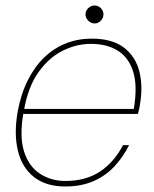

<svg xmlns="http://www.w3.org/2000/svg" viewBox="-20 -664 560 696"><path d="M216 12Q147 12 103.5 -22Q60 -56 45 -117Q30 -178 44 -259Q56 -324 81 -373.5Q106 -423 141 -456.5Q176 -490 219.5 -507Q263 -524 312 -524Q386 -524 428.5 -492Q471 -460 485 -405.5Q499 -351 487 -283Q486 -274 484 -267.5Q482 -261 480 -251H54L57 -269H465Q479 -352 463 -403.5Q447 -455 407.5 -480Q368 -505 309 -505Q258 -505 208 -480.5Q158 -456 120 -403Q82 -350 67 -265L65 -255Q50 -170 67 -115.5Q84 -61 124.5 -34.5Q165 -8 217 -8Q290 -8 341.5 -41.5Q393 -75 426 -138H448Q426 -94 394 -60Q362 -26 318 -7Q274 12 216 12ZM323 -579Q310 -579 300 -589Q290 -599 290 -612Q290 -625 300 -634.5Q310 -644 323 -644Q336 -644 345.5 -634.5Q355 -625 355 -612Q355 -599 345.5 -589Q336 -579 323 -579Z"/></svg>

Font: DM Sans 12pt Thin
Style: Italic
Weight: 250
Italic angle: -10°
Version: Version 4.004;gftools[0.9.30]